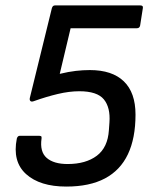

<svg xmlns="http://www.w3.org/2000/svg" viewBox="-20 -675 560 707"><path d="M224 12Q127 12 76 -34Q25 -80 42 -165Q45 -175 53 -175H123Q128 -175 131 -173.5Q134 -172 133 -165Q126 -116 152 -93.5Q178 -71 229 -71Q296 -71 336.5 -101.5Q377 -132 381 -196L383 -224Q387 -279 362.5 -309Q338 -339 272 -339Q235 -339 193 -329Q151 -319 106 -303Q96 -299 92 -303Q88 -307 90 -315L171 -645Q174 -655 182 -655H497Q508 -655 506 -645L496 -581Q494 -571 484 -571H240L200 -403Q233 -411 259.5 -414Q286 -417 311 -417Q393 -417 436 -375.5Q479 -334 479 -253Q479 -166 451 -107Q423 -48 366.5 -18Q310 12 224 12Z"/></svg>

Font: Sofia Sans Medium
Style: Italic
Weight: 500
Italic angle: -9°
Version: Version 4.101